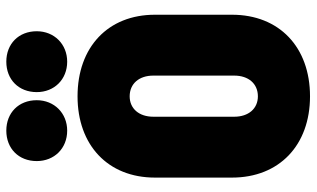

<svg xmlns="http://www.w3.org/2000/svg" viewBox="-212 -756 978 593"><g transform="rotate(-90 276.5 -459.0)"><path d="M170 -740C224 -740 264 -780 264 -834C264 -890 225 -928 170 -928C115 -928 76 -890 76 -834C76 -780 115 -740 170 -740ZM383 -740C437 -740 477 -780 477 -834C477 -890 438 -928 383 -928C328 -928 289 -890 289 -834C289 -780 328 -740 383 -740ZM276 10C428 10 528 -85 528 -231V-469C528 -614 428 -708 276 -708C125 -708 25 -614 25 -469V-231C25 -85 125 10 276 10ZM276 -151C238 -151 213 -180 213 -224V-474C213 -518 238 -547 276 -547C315 -547 340 -518 340 -474V-224C340 -180 315 -151 276 -151Z"/></g></svg>

Font: Barlow Semi Condensed Black
Style: Regular
Weight: 900
Width: 4
Designer: Jeremy Tribby
Foundry: Tribby Type
Version: Version 1.408;PS 001.408;hotconv 1.0.88;makeotf.lib2.5.64775